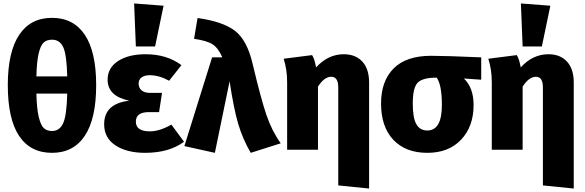

<svg xmlns="http://www.w3.org/2000/svg" viewBox="-20 -864 3375 1108"><path d="M535 -373Q535 -179 469.5 -80.5Q404 18 280 18Q155 18 90 -80Q25 -178 25 -373Q25 -564 90.5 -662.5Q156 -761 280 -761Q404 -761 469.5 -663Q535 -565 535 -373ZM280 -635Q250 -635 232 -618.5Q214 -602 203 -555Q192 -508 190 -423H368Q365 -548 345 -591.5Q325 -635 280 -635ZM280 -108Q324 -108 344.5 -153Q365 -198 368 -324H190Q192 -238 203.5 -189.5Q215 -141 233 -124.5Q251 -108 280 -108Z M754 -844 924 -831 875 -596H764ZM820 -551Q943 -551 1027 -488L956 -398Q898 -430 844 -430Q815 -430 797.5 -417.5Q780 -405 780 -382Q780 -357 797 -342.5Q814 -328 846 -328H915L898 -217H839Q764 -217 764 -162Q764 -106 845 -106Q901 -106 969 -145L1042 -46Q956 18 817 18Q712 18 646.5 -25Q581 -68 581 -147Q581 -266 726 -283Q601 -309 601 -404Q601 -472 661 -511.5Q721 -551 820 -551Z M1120 -760Q1265 -740 1335.5 -686.5Q1406 -633 1438 -495Q1486 -293 1517.5 -200.5Q1549 -108 1600 -37L1427 18Q1381 -61 1355 -148Q1329 -235 1305 -395L1220 18L1044 -21L1204 -533H1263Q1240 -586 1208 -607.5Q1176 -629 1100 -640Z M1964 -551Q2032 -551 2071 -508.5Q2110 -466 2110 -388V224L1932 206V-359Q1932 -421 1892 -421Q1851 -421 1815 -364V0H1637V-389Q1637 -463 1617 -525L1781 -546Q1795 -526 1804 -475Q1873 -551 1964 -551Z M2757 -533V-404L2657 -411Q2713 -358 2713 -258Q2713 -134 2641 -58Q2569 18 2446 18Q2321 18 2250 -57Q2179 -132 2179 -267Q2179 -396 2251.5 -469Q2324 -542 2468 -542Q2550 -542 2757 -533ZM2446 -111Q2530 -111 2530 -258Q2530 -374 2500 -416Q2419 -416 2390.5 -387Q2362 -358 2362 -266Q2362 -184 2382.5 -147.5Q2403 -111 2446 -111Z M3107 -596H2996L2986 -844L3156 -831ZM3145 -551Q3213 -551 3252 -508.5Q3291 -466 3291 -388V224L3113 206V-359Q3113 -421 3073 -421Q3032 -421 2996 -364V0H2818V-389Q2818 -463 2798 -525L2962 -546Q2976 -526 2985 -475Q3054 -551 3145 -551Z"/></svg>

Font: FiraGO ExtraBold
Style: Regular
Weight: 800
Designer: bBox Type
Foundry: bBox Type GmbH
Version: Version 1.001;PS 001.001;hotconv 1.0.88;makeotf.lib2.5.64775